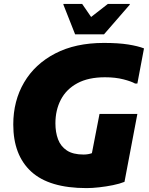

<svg xmlns="http://www.w3.org/2000/svg" viewBox="-20 -952 764 984"><path d="M48 -314Q48 -435 103.5 -529.5Q159 -624 263 -678Q367 -732 512 -732Q587 -732 637 -724Q687 -716 718 -704L684 -524H672Q653 -535 612 -545.5Q571 -556 518 -556Q433 -556 376.5 -525.5Q320 -495 292 -441.5Q264 -388 264 -320Q264 -274 277.5 -238Q291 -202 322.5 -181Q354 -160 408 -160Q432 -160 451 -167L490 -368H684L618 -20Q593 -10 558.5 -3Q524 4 488 8Q452 12 424 12Q232 12 140 -72.5Q48 -157 48 -314ZM365 -776 305 -928V-932H401L447 -865L533 -932H645V-928L513 -776Z"/></svg>

Font: Kufam Black
Style: Italic
Weight: 900
Italic angle: -11°
Designer: Artur Schmal
Foundry: Original Type
Version: Version 1.301; ttfautohint (v1.8.3)